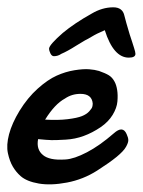

<svg xmlns="http://www.w3.org/2000/svg" viewBox="-68 -492 387 520"><path d="M294.9 -362.8Q298.8 -351.1 298.8 -346.2Q298.8 -335.9 280.8 -335.9Q239.3 -335.9 215.8 -410.2Q213.9 -409.2 204.3 -405Q194.8 -400.9 187.3 -396.7Q179.7 -392.6 170.9 -387.2Q166.5 -385.3 162.1 -382.6Q157.7 -379.9 150.6 -375.7Q143.6 -371.6 138.2 -368.2Q114.3 -353 98.1 -346.2Q88.9 -339.8 78.1 -339.8Q72.3 -339.8 68.6 -347.2Q64.9 -354.5 64.9 -360.8Q66.4 -371.6 102.1 -402.8Q133.8 -429.2 180.2 -455.1Q209 -472.2 238.8 -472.2Q264.2 -472.2 269 -449.2Q272.5 -434.6 283.2 -398.9Q285.6 -391.1 289.8 -378.9Q293.9 -366.7 294.9 -362.8ZM240.2 -130.9Q264.6 -152.8 274.9 -128.9Q279.3 -119.6 279.5 -112.8Q279.8 -106 273.4 -94.5Q267.1 -83 247.8 -67.1Q228.5 -51.3 194.8 -29.8Q157.2 -5.9 113.5 2.4Q69.8 10.7 37.1 5.1Q4.4 -0.5 -12.2 -15.1Q-24.9 -26.4 -33.4 -41Q-42 -55.7 -46.6 -77.1Q-51.3 -98.6 -43.5 -128.4Q-35.6 -158.2 -15.1 -191.9Q6.8 -227.5 34.2 -252Q61.5 -276.4 85.4 -287.1Q109.4 -297.9 133.8 -301.8Q158.2 -305.7 173.6 -304.4Q189 -303.2 200.2 -299.8Q217.3 -293.9 226.8 -288.1Q236.3 -282.2 242.2 -271Q247.1 -262.2 249.3 -248.5Q251.5 -234.9 250 -217.3Q248.5 -199.7 237.1 -180.9Q225.6 -162.1 205.1 -147.9Q182.1 -132.3 158.7 -123.8Q135.3 -115.2 109.9 -113.8Q84.5 -112.3 71.8 -112.5Q59.1 -112.8 35.2 -115.2Q29.8 -86.9 48.8 -71.8Q57.1 -64.9 71.5 -61.8Q85.9 -58.6 109.4 -60.1Q132.8 -61.5 167.5 -79.6Q202.1 -97.7 240.2 -130.9ZM107.9 -225.1Q80.1 -210 54.2 -168Q89.4 -166 115.2 -169.2Q141.1 -172.4 153.8 -177.5Q166.5 -182.6 173.6 -190.4Q180.7 -198.2 181.9 -202.6Q183.1 -207 183.1 -211.9Q180.7 -237.8 149.9 -237.8Q126.5 -237.8 107.9 -225.1Z"/></svg>

Font: Florida Vibes
Style: Regular
Weight: 400
Italic angle: -30°
Designer: Turbologo.com
Foundry: Turbologo.com
Version: Version 1.000;hotconv 1.0.109;makeotfexe 2.5.65596